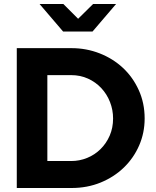

<svg xmlns="http://www.w3.org/2000/svg" viewBox="-20 -941 782 961"><path d="M64 0ZM64 0V-700H292H338Q412 -700 478.5 -674Q545 -648 595 -601.5Q645 -555 674.5 -490Q704 -425 704 -348Q704 -276 676.5 -213Q649 -150 600 -102.5Q551 -55 484 -27.5Q417 0 338 0ZM336 -565H217V-135H336Q378 -135 416 -150.5Q454 -166 483 -194.5Q512 -223 529 -262Q546 -301 546 -348Q546 -391 530.5 -430.5Q515 -470 487 -500Q459 -530 420.5 -547.5Q382 -565 336 -565ZM297 -921 371 -847 446 -921H561L443 -783H296L178 -921Z"/></svg>

Font: Rosa Sans
Style: Bold
Weight: 700
Designer: Pentagram / MCKL
Foundry: Pentagram / MCKL
Version: Version 1.005;September 16, 2019;FontCreator 11.5.0.2425 64-